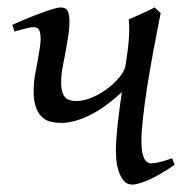

<svg xmlns="http://www.w3.org/2000/svg" viewBox="-20 -477 509 517"><path d="M292 -69.8Q292 -86.4 293.7 -108.6Q295.4 -130.9 298.1 -153.3Q300.8 -175.8 303.5 -196Q306.2 -216.3 308.1 -229Q261.7 -186 220.2 -166Q178.7 -146 144.5 -146Q130.9 -146 116.7 -149.2Q102.5 -152.3 91.6 -163.3Q80.6 -174.3 74.7 -195.1Q68.8 -215.8 71.3 -251.5Q71.8 -260.7 74.7 -277.3Q77.6 -293.9 81.1 -311.8Q84.5 -329.6 86.9 -345.9Q89.4 -362.3 89.4 -371.1Q89.4 -382.3 87.9 -388.9Q86.4 -395.5 83.7 -398.7Q81.1 -401.9 77.4 -402.8Q73.7 -403.8 69.3 -403.8Q64.9 -403.8 56.6 -402.1Q48.3 -400.4 40 -397.9Q30.3 -395.5 19 -392.1L13.2 -410.2Q33.7 -419.4 54.4 -428Q75.2 -436.5 92.8 -442.9Q110.4 -449.2 123.8 -453.1Q137.2 -457 143.1 -457Q157.2 -457 162.1 -447.8Q167 -438.5 167 -416Q167 -401.9 164.1 -382.1Q161.1 -362.3 157.5 -342.5Q153.8 -322.8 150.4 -305.4Q147 -288.1 146 -279.3Q143.6 -256.3 145.3 -241.9Q147 -227.5 152.1 -219.5Q157.2 -211.4 165.5 -208.3Q173.8 -205.1 185.5 -205.1Q199.2 -205.1 213.9 -209.5Q228.5 -213.9 242.7 -221.4Q256.8 -229 269.8 -238.8Q282.7 -248.5 292.7 -259Q302.7 -269.5 309.6 -280.3Q316.4 -291 317.9 -300.3Q324.7 -341.8 326.9 -371.6Q329.1 -401.4 326.7 -424.8Q334 -427.7 343.5 -432.1Q353 -436.5 362.8 -440.9Q372.6 -445.3 381.6 -449.5Q390.6 -453.6 396.5 -457L412.6 -441.9Q402.3 -390.1 392.8 -339.1Q383.3 -288.1 376.2 -242.4Q369.1 -196.8 365 -159.2Q360.8 -121.6 360.8 -97.7Q360.8 -77.1 363.5 -65.2Q366.2 -53.2 370.1 -47.1Q374 -41 378.7 -39.1Q383.3 -37.1 387.2 -37.1Q395.5 -37.1 409.2 -40.3Q422.9 -43.5 443.4 -50.8L450.2 -33.2Q404.3 -2 376.7 9Q349.1 20 336.9 20Q321.3 20 312.5 8.8Q303.7 -2.4 299.1 -17.3Q294.4 -32.2 293.2 -47.4Q292 -62.5 292 -69.8Z"/></svg>

Font: Gentium Plus
Style: Italic
Weight: 400
Italic angle: -8°
Designer: J. Victor Gaultney, Annie Olsen, Iska Routamaa
Foundry: SIL International
Version: Version 1.510